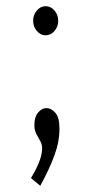

<svg xmlns="http://www.w3.org/2000/svg" viewBox="-20 -432 290 620"><path d="M127 -318Q111 -318 99 -332Q87 -346 87 -365Q87 -384 99 -398Q111 -412 127 -412Q144 -412 156 -398Q168 -384 168 -365Q168 -346 156 -332Q144 -318 127 -318ZM110 168 80 143Q96 117 106 92Q116 67 116 47Q116 34 110 23.5Q104 13 97.5 1Q91 -11 91 -29Q91 -54 103 -68.5Q115 -83 130 -83Q145 -83 158.5 -68Q172 -53 172 -17Q172 26 155.5 70.5Q139 115 110 168Z"/></svg>

Font: Inconsolata UltraCondensed Medium
Style: Regular
Weight: 500
Width: 1
Monospace: yes
Designer: Raph Levien, Cyreal, Brenton Simpson
Foundry: Raph Levien, Cyreal, Google
Version: Version 3.001; ttfautohint (v1.8.2.53-6de2)